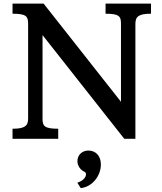

<svg xmlns="http://www.w3.org/2000/svg" viewBox="-20 -752 880 1040"><path d="M47.9 0H295.4V-54.7C220.2 -54.7 210.4 -69.3 210.4 -108.9V-562L653.3 0H713.4V-623.5C713.4 -663.1 732.9 -677.7 797.9 -677.7V-732.4H551.8V-677.7C626.5 -677.7 635.3 -663.1 635.3 -623.5V-200.7L216.3 -732.4H47.9V-677.7C122.6 -677.7 132.3 -663.1 132.3 -623.5V-108.9C132.3 -69.3 112.8 -54.7 47.9 -54.7ZM399.4 121.1C399.4 145 415 168.5 437 178.2C455.1 186 447.3 222.2 398.9 237.8L417.5 267.1C482.4 259.8 526.4 197.8 526.4 139.2C526.4 92.8 499.5 63.5 458 63.5C427.2 63.5 399.4 85.4 399.4 121.1Z"/></svg>

Font: Arbutus Slab
Style: Regular
Weight: 400
Designer: Karolina Lach
Foundry: Karolina Lach
Version: Version 1.001